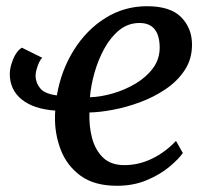

<svg xmlns="http://www.w3.org/2000/svg" viewBox="-20 -588 666 618"><path d="M116 -402Q108.5 -395.5 101.5 -376.2Q94.5 -357 94.5 -344Q94.5 -322.5 109 -304.2Q123.5 -286 163 -281Q177 -362 217.8 -427Q258.5 -492 319.2 -530Q380 -568 453.5 -568Q528 -568 562.8 -533Q597.5 -498 598 -446Q598.5 -399 575.2 -363.2Q552 -327.5 513.8 -301.5Q475.5 -275.5 430.8 -259Q386 -242.5 343 -234.5Q300 -226.5 268 -226Q266 -184 276 -145Q286 -106 311.2 -81.2Q336.5 -56.5 380 -56.5Q426.5 -56.5 469.2 -77.2Q512 -98 546.5 -134.5L568.5 -95.5Q554.5 -75.5 524.8 -50.8Q495 -26 452.2 -8Q409.5 10 356.5 10Q283.5 10 239.2 -22.5Q195 -55 175.5 -106Q156 -157 157 -212Q157 -217 157.2 -222Q157.5 -227 158 -232Q88 -237 49.8 -268Q11.5 -299 11.5 -350.5Q11.5 -370.5 22.2 -397.2Q33 -424 50.5 -434.5ZM429 -514Q392.5 -514 364.2 -491.2Q336 -468.5 316 -432Q296 -395.5 284.2 -354Q272.5 -312.5 269.5 -275Q304 -276 343 -287.2Q382 -298.5 416.5 -319Q451 -339.5 472.8 -369Q494.5 -398.5 494 -437Q492.5 -514 429 -514Z"/></svg>

Font: Merriweather
Style: Italic
Weight: 400
Italic angle: -7.8°
Designer: Eben Sorkin
Foundry: Eben Sorkin
Version: Version 2.100